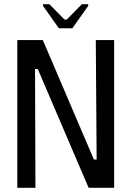

<svg xmlns="http://www.w3.org/2000/svg" viewBox="-20 -890 624 910"><path d="M434 -700H521V0H400L159 -563H146L148 0H62V-700H183L425 -134H438ZM259 -756 184 -862V-870H214L286 -797H296L368 -870H398V-862L323 -756Z"/></svg>

Font: Phudu
Style: Regular
Weight: 400
Version: Version 1.005;gftools[0.9.23]